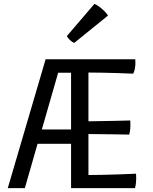

<svg xmlns="http://www.w3.org/2000/svg" viewBox="-20 -968 789 988"><path d="M20 0H107.9L173.3 -228H345.7V0H674.8C684.6 -37.6 679.7 -74.2 679.7 -74.2C679.7 -74.2 537.6 -67.4 435.1 -67.4V-278.3C490.7 -278.3 645 -275.4 645 -275.4C654.8 -311 649.9 -348.1 649.9 -348.1C649.9 -348.1 495.6 -343.8 435.1 -343.8V-594.7C537.6 -594.7 665.5 -588.9 665.5 -588.9C681.6 -620.6 675.8 -663.1 675.8 -663.1H214.8ZM195.3 -301.8 279.3 -593.8H345.7V-301.8ZM361.8 -747.1 535.6 -887.7C526.9 -906.2 483.9 -942.4 465.8 -947.8L324.2 -782.7C330.1 -769 348.1 -752.4 361.8 -747.1Z"/></svg>

Font: Basic
Style: Regular
Weight: 400
Designer: Magnus Gaarde
Foundry: Magnus Gaarde
Version: Version 1.001